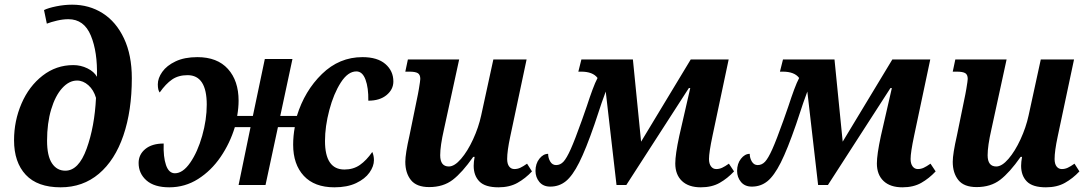

<svg xmlns="http://www.w3.org/2000/svg" viewBox="-20 -790 4644 820"><path d="M40 -191Q40 -274 72 -348Q104 -422 162 -467Q220 -512 293 -512Q325 -512 353.5 -498Q382 -484 394 -462Q397 -568 368 -638Q339 -708 272 -708Q249 -708 223.5 -702Q198 -696 180 -689L168 -747Q186 -756 220.5 -763Q255 -770 288 -770Q361 -770 418.5 -733.5Q476 -697 509.5 -626Q543 -555 543 -456Q543 -317 507 -211.5Q471 -106 402.5 -48Q334 10 239 10Q140 10 90 -43.5Q40 -97 40 -191ZM390 -372Q380 -406 357.5 -426Q335 -446 309 -446Q275 -446 245.5 -413.5Q216 -381 198.5 -322.5Q181 -264 181 -189Q181 -124 202 -92.5Q223 -61 259 -61Q316 -61 350 -155Q384 -249 390 -372Z M1232 -172Q1232 -209 1239 -247H1167L1114 0H999L1050 -247H983Q962 -178 922 -119.5Q882 -61 826 -25.5Q770 10 703 10Q639 10 605.5 -19.5Q572 -49 572 -94Q572 -130 600.5 -153.5Q629 -177 679 -177Q677 -120 689 -85Q701 -50 727 -50Q761 -50 792.5 -95.5Q824 -141 843.5 -210Q863 -279 863 -343Q863 -469 781 -469Q742 -469 715 -450.5Q688 -432 662 -395Q654 -405 654 -430Q654 -456 673 -483Q692 -510 730 -528Q768 -546 823 -546Q908 -546 953.5 -495.5Q999 -445 999 -360Q999 -330 993 -295H1060L1111 -538H1229L1177 -295H1248Q1281 -402 1355 -474Q1429 -546 1528 -546Q1592 -546 1626 -516.5Q1660 -487 1660 -442Q1660 -408 1631 -384Q1602 -360 1553 -360Q1554 -415 1541 -450Q1528 -485 1502 -485Q1466 -485 1435.5 -437.5Q1405 -390 1386.5 -320Q1368 -250 1368 -188Q1368 -66 1451 -66Q1489 -66 1517 -85.5Q1545 -105 1570 -141Q1577 -125 1577 -106Q1577 -80 1558 -53Q1539 -26 1501 -8Q1463 10 1408 10Q1323 10 1277.5 -39Q1232 -88 1232 -172Z M2003 -82Q2003 -98 2007 -120H2001Q1954 -53 1913.5 -22Q1873 9 1813 9Q1759 9 1735 -21Q1711 -51 1711 -99Q1711 -133 1729 -212L1765 -388L1769 -410Q1775 -446 1775 -453Q1775 -471 1764.5 -477.5Q1754 -484 1728 -484H1711L1722 -536H1941L1876 -237Q1860 -167 1860 -127Q1860 -79 1897 -79Q1921 -79 1949 -111.5Q1977 -144 2000.5 -195Q2024 -246 2035 -297L2087 -536H2229L2159 -206Q2146 -145 2146 -111Q2146 -90 2154.5 -79Q2163 -68 2177 -68Q2190 -68 2202 -73.5Q2214 -79 2231 -91L2252 -58Q2224 -28 2190 -9Q2156 10 2109 10Q2052 10 2027.5 -15Q2003 -40 2003 -82Z M2864 -92Q2864 -130 2881 -209L2928 -414H2922L2655 0H2613L2567 -399Q2551 -357 2529 -289L2519 -259Q2482 -152 2453.5 -95.5Q2425 -39 2396.5 -16Q2368 7 2330 7Q2300 7 2283.5 -13Q2267 -33 2267 -60Q2267 -91 2283.5 -112Q2300 -133 2321 -133Q2321 -115 2330 -100Q2339 -85 2355 -85Q2373 -85 2386.5 -99.5Q2400 -114 2417.5 -153Q2435 -192 2465 -276L2486 -336Q2499 -376 2510.5 -407Q2522 -438 2532 -457Q2512 -484 2462 -484H2450L2463 -536H2683L2718 -185L2930 -536H3092L3023 -210Q3008 -139 3008 -111Q3008 -91 3016.5 -79.5Q3025 -68 3039 -68Q3052 -68 3064 -73.5Q3076 -79 3093 -91L3115 -58Q3087 -28 3053.5 -9Q3020 10 2973 10Q2921 10 2892.5 -17Q2864 -44 2864 -92Z M3725 -92Q3725 -130 3742 -209L3789 -414H3783L3516 0H3474L3428 -399Q3412 -357 3390 -289L3380 -259Q3343 -152 3314.5 -95.5Q3286 -39 3257.5 -16Q3229 7 3191 7Q3161 7 3144.5 -13Q3128 -33 3128 -60Q3128 -91 3144.5 -112Q3161 -133 3182 -133Q3182 -115 3191 -100Q3200 -85 3216 -85Q3234 -85 3247.5 -99.5Q3261 -114 3278.5 -153Q3296 -192 3326 -276L3347 -336Q3360 -376 3371.5 -407Q3383 -438 3393 -457Q3373 -484 3323 -484H3311L3324 -536H3544L3579 -185L3791 -536H3953L3884 -210Q3869 -139 3869 -111Q3869 -91 3877.5 -79.5Q3886 -68 3900 -68Q3913 -68 3925 -73.5Q3937 -79 3954 -91L3976 -58Q3948 -28 3914.5 -9Q3881 10 3834 10Q3782 10 3753.5 -17Q3725 -44 3725 -92Z M4341 -82Q4341 -98 4345 -120H4339Q4292 -53 4251.5 -22Q4211 9 4151 9Q4097 9 4073 -21Q4049 -51 4049 -99Q4049 -133 4067 -212L4103 -388L4107 -410Q4113 -446 4113 -453Q4113 -471 4102.5 -477.5Q4092 -484 4066 -484H4049L4060 -536H4279L4214 -237Q4198 -167 4198 -127Q4198 -79 4235 -79Q4259 -79 4287 -111.5Q4315 -144 4338.5 -195Q4362 -246 4373 -297L4425 -536H4567L4497 -206Q4484 -145 4484 -111Q4484 -90 4492.5 -79Q4501 -68 4515 -68Q4528 -68 4540 -73.5Q4552 -79 4569 -91L4590 -58Q4562 -28 4528 -9Q4494 10 4447 10Q4390 10 4365.5 -15Q4341 -40 4341 -82Z"/></svg>

Font: Noto Serif Narrow
Style: Bold Italic
Weight: 700
Width: 4
Italic angle: -12°
Designer: Monotype Design Team
Foundry: Monotype Imaging Inc.
Version: Version 1.001